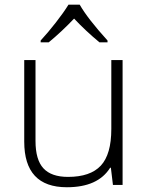

<svg xmlns="http://www.w3.org/2000/svg" viewBox="-20 -786 630 816"><path d="M130.9 -530.8V-187Q130.9 -106.9 164.6 -70.6Q198.2 -34.2 269 -34.2Q363.8 -34.2 408.4 -82Q453.1 -129.9 453.1 -237.8V-530.8H501V0H460L451.2 -73.2H448.2Q396.5 9.8 264.2 9.8Q83 9.8 83 -184.1V-530.8ZM152.8 -613.8Q183.1 -646.5 217 -689.9Q251 -733.4 271 -766.1H318.8Q352.1 -707.5 437 -613.8V-606H402.8Q343.3 -655.3 294.9 -707Q242.2 -651.4 187 -606H152.8Z"/></svg>

Font: CAA NEO Sans Light
Style: Regular
Weight: 300
Version: Version 1.10